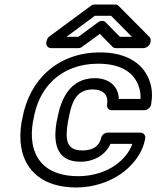

<svg xmlns="http://www.w3.org/2000/svg" viewBox="-20 -795 693 850"><path d="M231 -257C216 -173 223 -79 336 -79C394 -79 446 -107 469 -158H566C551 -117 523 -87 491 -64C452 -36 393 -15 327 -15C199 -15 138 -76 124 -161C119 -191 120 -222 126 -257L129 -271C149 -385 213 -460 303 -494C335 -506 372 -513 414 -513C521 -513 577 -470 596 -407C601 -392 603 -374 602 -357H506C505 -413 462 -449 400 -449C289 -449 249 -354 234 -271ZM79 -271 76 -257C69 -217 68 -179 74 -144C91 -38 172 35 318 35C395 35 464 10 515 -25C563 -59 611 -112 623 -183C625 -194 617 -208 602 -208H457C445 -208 431 -199 428 -185C420 -150 394 -129 345 -129C274 -129 267 -175 281 -257L284 -271C298 -352 323 -399 391 -399C439 -399 461 -372 454 -332C452 -321 459 -307 474 -307H619C630 -307 646 -317 649 -332C655 -367 654 -399 645 -428C620 -511 544 -563 423 -563C238 -563 110 -444 79 -271ZM564 -632H511L447 -697C439 -705 425 -704 415 -697L327 -632H274L400 -725H472ZM647 -613C648 -620 646 -627 641 -632L505 -769C501 -773 496 -775 490 -775H399C393 -775 387 -773 382 -769L199 -634C193 -630 188 -622 187 -615L185 -607C183 -596 191 -582 206 -582H327C333 -582 339 -584 344 -588L422 -645L478 -588C482 -584 487 -582 493 -582H616C627 -582 643 -592 646 -607Z"/></svg>

Font: Asimov
Style: WidOuIt
Weight: 500
Designer: Google
Version: Version 2.000980; 2014